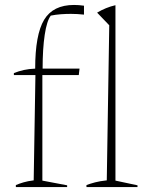

<svg xmlns="http://www.w3.org/2000/svg" viewBox="-20 -755 596 775"><path d="M36 -452V-460Q56 -468 76.5 -472.5Q97 -477 122 -478Q122 -615 158 -675Q194 -735 279 -735Q298 -735 319 -732V-696Q292 -699 266 -699Q246 -699 225.5 -697.5Q205 -696 185 -692Q169 -671 160.5 -614.5Q152 -558 152 -478H301L298 -452H151V-26L251 -7V0H44V-8Q58 -14 75 -19Q92 -24 116 -27L123 -452ZM329 0V-8Q345 -14 364 -19Q383 -24 411 -27L421 -653L372 -704Q407 -725 446 -734V-26L535 -7V0Z"/></svg>

Font: Piazzolla SC Thin
Style: Regular
Weight: 100
Designer: Juan Pablo del Peral
Foundry: Huerta Tipografica
Version: Version 1.330